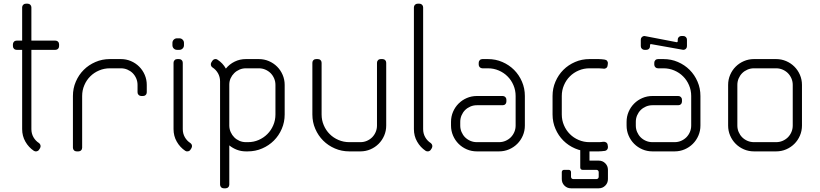

<svg xmlns="http://www.w3.org/2000/svg" viewBox="-20 -820 4439 1040"><path d="M50 -580V-570C50 -564.3 51.9 -559.6 55.8 -555.8C59.6 -551.9 64.3 -550 70 -550H100V-120.5C100 -95.8 105.8 -73.2 117.5 -52.8C129.2 -32.2 144.5 -15.7 163.5 -3C168.2 0 173.2 0.9 178.8 -0.2C184.2 -1.4 188.5 -4.3 191.5 -9L197 -17.5C199.7 -22.2 200.5 -27.1 199.5 -32.2C198.5 -37.4 195.8 -41.7 191.5 -45C178.8 -53 168.8 -63.6 161.2 -76.8C153.8 -89.9 150 -104.5 150 -120.5V-550H280C285.7 -550 290.4 -551.9 294.2 -555.8C298.1 -559.6 300 -564.3 300 -570V-580C300 -585.7 298.1 -590.4 294.2 -594.2C290.4 -598.1 285.7 -600 280 -600H150V-780C150 -785.7 148.1 -790.4 144.2 -794.2C140.4 -798.1 135.7 -800 130 -800H120C114.3 -800 109.6 -798.1 105.8 -794.2C101.9 -790.4 100 -785.7 100 -780V-600H70C64.3 -600 59.6 -598.1 55.8 -594.2C51.9 -590.4 50 -585.7 50 -580Z M425 -20V-300C425 -320.7 428.9 -340.2 436.8 -358.5C444.6 -376.8 455.2 -392.8 468.8 -406.2C482.2 -419.8 498.2 -430.4 516.5 -438.2C534.8 -446.1 554.3 -450 575 -450H635C647.3 -450 659 -447.7 670 -443C681 -438.3 690.6 -431.9 698.8 -423.8C706.9 -415.6 713.3 -406 718 -395C722.7 -384 725 -372.3 725 -360V-320C725 -314.3 726.9 -309.6 730.8 -305.8C734.6 -301.9 739.3 -300 745 -300H755C760.7 -300 765.4 -301.9 769.2 -305.8C773.1 -309.6 775 -314.3 775 -320V-360C775 -379.3 771.3 -397.5 764 -414.5C756.7 -431.5 746.7 -446.3 734 -459C721.3 -471.7 706.5 -481.7 689.5 -489C672.5 -496.3 654.3 -500 635 -500H575C547.3 -500 521.3 -494.8 497 -484.2C472.7 -473.8 451.5 -459.5 433.5 -441.5C415.5 -423.5 401.2 -402.3 390.8 -378C380.2 -353.7 375 -327.7 375 -300V-20C375 -14.3 376.9 -9.6 380.8 -5.8C384.6 -1.9 389.3 0 395 0H405C410.7 0 415.4 -1.9 419.2 -5.8C423.1 -9.6 425 -14.3 425 -20Z M920 -480V-120.5C920 -95.8 925.8 -73.2 937.5 -52.8C949.2 -32.2 964.5 -15.7 983.5 -3C988.2 0 993.2 0.9 998.8 -0.2C1004.2 -1.4 1008.5 -4.3 1011.5 -9L1017 -17.5C1019.7 -22.2 1020.6 -27.1 1019.8 -32.2C1018.9 -37.4 1016.2 -41.7 1011.5 -45C998.8 -53 988.8 -63.6 981.2 -76.8C973.8 -89.9 970 -104.5 970 -120.5V-480C970 -485.7 968.1 -490.4 964.2 -494.2C960.4 -498.1 955.7 -500 950 -500H940C934.3 -500 929.6 -498.1 925.8 -494.2C921.9 -490.4 920 -485.7 920 -480ZM914 -587.5V-575C914 -568 916.4 -562.1 921.2 -557.2C926.1 -552.4 932 -550 939 -550H951.5C958.5 -550 964.4 -552.4 969.2 -557.2C974.1 -562.1 976.5 -568 976.5 -575V-587.5C976.5 -594.5 974.1 -600.4 969.2 -605.2C964.4 -610.1 958.5 -612.5 951.5 -612.5H939C932 -612.5 926.1 -610.1 921.2 -605.2C916.4 -600.4 914 -594.5 914 -587.5Z M1222 -361.5C1222 -373.8 1224.4 -385.3 1229.2 -396C1234.1 -406.7 1240.6 -416 1248.8 -424C1256.9 -432 1266.4 -438.3 1277.2 -443C1288.1 -447.7 1299.7 -450 1312 -450H1382C1394.3 -450 1406 -447.7 1417 -443C1428 -438.3 1437.6 -431.9 1445.8 -423.8C1453.9 -415.6 1460.3 -406 1465 -395C1469.7 -384 1472 -372.3 1472 -360V-200C1472 -179.3 1468.1 -159.8 1460.2 -141.5C1452.4 -123.2 1441.8 -107.2 1428.2 -93.8C1414.8 -80.2 1399 -69.6 1381 -61.8C1363 -53.9 1343.7 -50 1323 -50H1312C1299.7 -50 1288.1 -52.3 1277.2 -57C1266.4 -61.7 1257 -68 1249 -76C1241 -84 1234.6 -93.3 1229.8 -104C1224.9 -114.7 1222.3 -126.2 1222 -138.5ZM1172 180C1172 185.7 1173.9 190.4 1177.8 194.2C1181.6 198.1 1186.3 200 1192 200H1202C1207.7 200 1212.4 198.1 1216.2 194.2C1220.1 190.4 1222 185.7 1222 180V-32.5C1234.3 -22.5 1248.1 -14.6 1263.2 -8.8C1278.4 -2.9 1294.7 0 1312 0H1322C1349.7 0 1375.7 -5.2 1400 -15.8C1424.3 -26.2 1445.5 -40.5 1463.5 -58.5C1481.5 -76.5 1495.8 -97.7 1506.2 -122C1516.8 -146.3 1522 -172.3 1522 -200V-360C1522 -379.3 1518.3 -397.5 1511 -414.5C1503.7 -431.5 1493.7 -446.3 1481 -459C1468.3 -471.7 1453.5 -481.7 1436.5 -489C1419.5 -496.3 1401.3 -500 1382 -500H1312C1290 -500 1269.7 -495.4 1251 -486.2C1232.3 -477.1 1216.5 -464.5 1203.5 -448.5C1192.5 -468.2 1177.5 -484.2 1158.5 -496.5C1153.8 -499.8 1148.8 -500.9 1143.2 -499.8C1137.8 -498.6 1133.5 -495.7 1130.5 -491L1125 -482.5C1122.3 -477.8 1121.4 -472.9 1122.2 -467.8C1123.1 -462.6 1125.8 -458.3 1130.5 -455C1143.2 -447 1153.2 -436.4 1160.8 -423.2C1168.2 -410.1 1172 -395.5 1172 -379.5Z M1932 -50H1872C1851.3 -50 1831.8 -53.9 1813.5 -61.8C1795.2 -69.6 1779.2 -80.2 1765.8 -93.8C1752.2 -107.2 1741.6 -123.2 1733.8 -141.5C1725.9 -159.8 1722 -179.3 1722 -200V-480C1722 -485.7 1720.1 -490.4 1716.2 -494.2C1712.4 -498.1 1707.7 -500 1702 -500H1692C1686.3 -500 1681.6 -498.1 1677.8 -494.2C1673.9 -490.4 1672 -485.7 1672 -480V-200C1672 -172.3 1677.2 -146.3 1687.8 -122C1698.2 -97.7 1712.5 -76.5 1730.5 -58.5C1748.5 -40.5 1769.7 -26.2 1794 -15.8C1818.3 -5.2 1844.3 0 1872 0H1932C1951.3 0 1969.5 -3.7 1986.5 -11C2003.5 -18.3 2018.3 -28.3 2031 -41C2043.7 -53.7 2053.7 -68.5 2061 -85.5C2068.3 -102.5 2072 -120.7 2072 -140V-480C2072 -485.7 2070.1 -490.4 2066.2 -494.2C2062.4 -498.1 2057.7 -500 2052 -500H2042C2036.3 -500 2031.6 -498.1 2027.8 -494.2C2023.9 -490.4 2022 -485.7 2022 -480V-140C2022 -127.7 2019.7 -116 2015 -105C2010.3 -94 2003.9 -84.4 1995.8 -76.2C1987.6 -68.1 1978 -61.7 1967 -57C1956 -52.3 1944.3 -50 1932 -50Z M2222 -780V-120.5C2222 -95.8 2227.8 -73.2 2239.5 -52.8C2251.2 -32.2 2266.5 -15.7 2285.5 -3C2290.2 0 2295.2 0.9 2300.8 -0.2C2306.2 -1.4 2310.5 -4.3 2313.5 -9L2319 -17.5C2321.7 -22.2 2322.5 -27.1 2321.5 -32.2C2320.5 -37.4 2317.8 -41.7 2313.5 -45C2300.8 -53 2290.8 -63.6 2283.2 -76.8C2275.8 -89.9 2272 -104.5 2272 -120.5V-780C2272 -785.7 2270.1 -790.4 2266.2 -794.2C2262.4 -798.1 2257.7 -800 2252 -800H2242C2236.3 -800 2231.6 -798.1 2227.8 -794.2C2223.9 -790.4 2222 -785.7 2222 -780Z M2563 0H2683C2702.3 0 2720.5 -3.7 2737.5 -11C2754.5 -18.3 2769.3 -28.3 2782 -41C2794.7 -53.7 2804.7 -68.5 2812 -85.5C2819.3 -102.5 2823 -120.7 2823 -140V-300C2823 -327.7 2817.8 -353.7 2807.2 -378C2796.8 -402.3 2782.5 -423.5 2764.5 -441.5C2746.5 -459.5 2725.3 -473.8 2701 -484.2C2676.7 -494.8 2650.7 -500 2623 -500H2593C2587.3 -500 2582.6 -498.1 2578.8 -494.2C2574.9 -490.4 2573 -485.7 2573 -480V-470C2573 -464.3 2574.9 -459.6 2578.8 -455.8C2582.6 -451.9 2587.3 -450 2593 -450H2623C2643.7 -450 2663.2 -446.1 2681.5 -438.2C2699.8 -430.4 2715.8 -419.8 2729.2 -406.2C2742.8 -392.8 2753.4 -376.8 2761.2 -358.5C2769.1 -340.2 2773 -320.7 2773 -300V-140C2773 -127.7 2770.7 -116 2766 -105C2761.3 -94 2754.9 -84.4 2746.8 -76.2C2738.6 -68.1 2729 -61.7 2718 -57C2707 -52.3 2695.3 -50 2683 -50H2563C2550.7 -50 2539 -52.3 2528 -57C2517 -61.7 2507.4 -68.1 2499.2 -76.2C2491.1 -84.4 2484.7 -94 2480 -105C2475.3 -116 2473 -127.7 2473 -140V-160C2473 -172.3 2475.3 -184 2480 -195C2484.7 -206 2491.1 -215.6 2499.2 -223.8C2507.4 -231.9 2517 -238.3 2528 -243C2539 -247.7 2550.7 -250 2563 -250H2703C2708.7 -250 2713.4 -251.9 2717.2 -255.8C2721.1 -259.6 2723 -264.3 2723 -270V-280C2723 -285.7 2721.1 -290.4 2717.2 -294.2C2713.4 -298.1 2708.7 -300 2703 -300H2563C2543.7 -300 2525.5 -296.3 2508.5 -289C2491.5 -281.7 2476.7 -271.7 2464 -259C2451.3 -246.3 2441.3 -231.5 2434 -214.5C2426.7 -197.5 2423 -179.3 2423 -160V-140C2423 -120.7 2426.7 -102.5 2434 -85.5C2441.3 -68.5 2451.3 -53.7 2464 -41C2476.7 -28.3 2491.5 -18.3 2508.5 -11C2525.5 -3.7 2543.7 0 2563 0Z M3253.5 -2.5H3256C3261.3 -3.2 3265.7 -5.8 3269 -10.2C3272.3 -14.8 3273.7 -19.7 3273 -25L3271.5 -35C3270.8 -40.7 3268.2 -45.1 3263.8 -48.2C3259.2 -51.4 3254.3 -52.7 3249 -52H3246.5C3242.8 -51.3 3239 -50.8 3235 -50.5C3231 -50.2 3227 -50 3223 -50H3173C3152.3 -50 3132.8 -53.9 3114.5 -61.8C3096.2 -69.6 3080.2 -80.2 3066.8 -93.8C3053.2 -107.2 3042.6 -123.2 3034.8 -141.5C3026.9 -159.8 3023 -179.3 3023 -200V-300C3023 -320.7 3026.9 -340.2 3034.8 -358.5C3042.6 -376.8 3053.2 -392.8 3066.8 -406.2C3080.2 -419.8 3096.2 -430.4 3114.5 -438.2C3132.8 -446.1 3152.3 -450 3173 -450H3223C3230.7 -450 3238.3 -449.5 3246 -448.5L3248.5 -448C3253.8 -447 3258.8 -448.1 3263.2 -451.2C3267.8 -454.4 3270.3 -458.8 3271 -464.5L3272.5 -474.5C3273.5 -479.8 3272.4 -484.8 3269.2 -489.2C3266.1 -493.8 3261.7 -496.3 3256 -497L3253.5 -497.5C3248.5 -498.2 3243.5 -498.8 3238.5 -499.2C3233.5 -499.8 3228.3 -500 3223 -500H3173C3145.3 -500 3119.3 -494.8 3095 -484.2C3070.7 -473.8 3049.5 -459.5 3031.5 -441.5C3013.5 -423.5 2999.2 -402.3 2988.8 -378C2978.2 -353.7 2973 -327.7 2973 -300V-200C2973 -172.3 2978.2 -146.3 2988.8 -122C2999.2 -97.7 3013.5 -76.5 3031.5 -58.5C3049.5 -40.5 3070.7 -26.2 3095 -15.8C3119.3 -5.2 3145.3 0 3173 0H3223C3228.3 0 3233.5 -0.2 3238.5 -0.8C3243.5 -1.2 3248.5 -1.8 3253.5 -2.5ZM3023 112.5V150C3023 164 3027.8 175.8 3037.5 185.5C3047.2 195.2 3059 200 3073 200H3223C3237 200 3248.8 195.2 3258.5 185.5C3268.2 175.8 3273 164 3273 150V100C3273 86 3268.2 74.2 3258.5 64.5C3248.8 54.8 3237 50 3223 50H3173V-26H3123V87.5C3123 91.2 3124.2 94.2 3126.5 96.5C3128.8 98.8 3131.8 100 3135.5 100H3210.5C3214.2 100 3217.2 101.2 3219.5 103.5C3221.8 105.8 3223 108.8 3223 112.5V137.5C3223 141.2 3221.8 144.2 3219.5 146.5C3217.2 148.8 3214.2 150 3210.5 150H3085.5C3081.8 150 3078.8 148.8 3076.5 146.5C3074.2 144.2 3073 141.2 3073 137.5V112.5C3073 108.8 3071.8 105.8 3069.5 103.5C3067.2 101.2 3064.2 100 3060.5 100H3035.5C3031.8 100 3028.8 101.2 3026.5 103.5C3024.2 105.8 3023 108.8 3023 112.5Z M3514 0H3634C3653.3 0 3671.5 -3.7 3688.5 -11C3705.5 -18.3 3720.3 -28.3 3733 -41C3745.7 -53.7 3755.7 -68.5 3763 -85.5C3770.3 -102.5 3774 -120.7 3774 -140V-300C3774 -327.7 3768.8 -353.7 3758.2 -378C3747.8 -402.3 3733.5 -423.5 3715.5 -441.5C3697.5 -459.5 3676.3 -473.8 3652 -484.2C3627.7 -494.8 3601.7 -500 3574 -500H3544C3538.3 -500 3533.6 -498.1 3529.8 -494.2C3525.9 -490.4 3524 -485.7 3524 -480V-470C3524 -464.3 3525.9 -459.6 3529.8 -455.8C3533.6 -451.9 3538.3 -450 3544 -450H3574C3594.7 -450 3614.2 -446.1 3632.5 -438.2C3650.8 -430.4 3666.8 -419.8 3680.2 -406.2C3693.8 -392.8 3704.4 -376.8 3712.2 -358.5C3720.1 -340.2 3724 -320.7 3724 -300V-140C3724 -127.7 3721.7 -116 3717 -105C3712.3 -94 3705.9 -84.4 3697.8 -76.2C3689.6 -68.1 3680 -61.7 3669 -57C3658 -52.3 3646.3 -50 3634 -50H3514C3501.7 -50 3490 -52.3 3479 -57C3468 -61.7 3458.4 -68.1 3450.2 -76.2C3442.1 -84.4 3435.7 -94 3431 -105C3426.3 -116 3424 -127.7 3424 -140V-160C3424 -172.3 3426.3 -184 3431 -195C3435.7 -206 3442.1 -215.6 3450.2 -223.8C3458.4 -231.9 3468 -238.3 3479 -243C3490 -247.7 3501.7 -250 3514 -250H3654C3659.7 -250 3664.4 -251.9 3668.2 -255.8C3672.1 -259.6 3674 -264.3 3674 -270V-280C3674 -285.7 3672.1 -290.4 3668.2 -294.2C3664.4 -298.1 3659.7 -300 3654 -300H3514C3494.7 -300 3476.5 -296.3 3459.5 -289C3442.5 -281.7 3427.7 -271.7 3415 -259C3402.3 -246.3 3392.3 -231.5 3385 -214.5C3377.7 -197.5 3374 -179.3 3374 -160V-140C3374 -120.7 3377.7 -102.5 3385 -85.5C3392.3 -68.5 3402.3 -53.7 3415 -41C3427.7 -28.3 3442.5 -18.3 3459.5 -11C3476.5 -3.7 3494.7 0 3514 0ZM3501 -576C3501 -577.7 3501.6 -579 3502.8 -580C3503.9 -581 3505.3 -581.3 3507 -581L3681 -550C3686.7 -550 3691.4 -551.9 3695.2 -555.8C3699.1 -559.6 3701 -564.3 3701 -570V-605C3701 -610.7 3699.1 -615.4 3695.2 -619.2C3691.4 -623.1 3686.7 -625 3681 -625H3671C3665.3 -625 3660.6 -623.1 3656.8 -619.2C3652.9 -615.4 3651 -610.7 3651 -605V-596.5C3651 -594.8 3650.4 -593.5 3649.2 -592.5C3648.1 -591.5 3646.7 -591.2 3645 -591.5L3471 -625C3465.3 -625 3460.6 -623.1 3456.8 -619.2C3452.9 -615.4 3451 -610.7 3451 -605V-570C3451 -564.3 3452.9 -559.6 3456.8 -555.8C3460.6 -551.9 3465.3 -550 3471 -550H3481C3486.7 -550 3491.4 -551.9 3495.2 -555.8C3499.1 -559.6 3501 -564.3 3501 -570Z M4064 -450H4184C4196.3 -450 4208 -447.7 4219 -443C4230 -438.3 4239.6 -431.9 4247.8 -423.8C4255.9 -415.6 4262.3 -406 4267 -395C4271.7 -384 4274 -372.3 4274 -360V-140C4274 -127.7 4271.7 -116 4267 -105C4262.3 -94 4255.9 -84.4 4247.8 -76.2C4239.6 -68.1 4230 -61.7 4219 -57C4208 -52.3 4196.3 -50 4184 -50H4064C4051.7 -50 4040 -52.3 4029 -57C4018 -61.7 4008.4 -68.1 4000.2 -76.2C3992.1 -84.4 3985.7 -94 3981 -105C3976.3 -116 3974 -127.7 3974 -140V-360C3974 -372.3 3976.3 -384 3981 -395C3985.7 -406 3992.1 -415.6 4000.2 -423.8C4008.4 -431.9 4018 -438.3 4029 -443C4040 -447.7 4051.7 -450 4064 -450ZM3924 -360V-140C3924 -120.7 3927.7 -102.5 3935 -85.5C3942.3 -68.5 3952.3 -53.7 3965 -41C3977.7 -28.3 3992.5 -18.3 4009.5 -11C4026.5 -3.7 4044.7 0 4064 0H4184C4203.3 0 4221.5 -3.7 4238.5 -11C4255.5 -18.3 4270.3 -28.3 4283 -41C4295.7 -53.7 4305.7 -68.5 4313 -85.5C4320.3 -102.5 4324 -120.7 4324 -140V-360C4324 -379.3 4320.3 -397.5 4313 -414.5C4305.7 -431.5 4295.7 -446.3 4283 -459C4270.3 -471.7 4255.5 -481.7 4238.5 -489C4221.5 -496.3 4203.3 -500 4184 -500H4064C4044.7 -500 4026.5 -496.3 4009.5 -489C3992.5 -481.7 3977.7 -471.7 3965 -459C3952.3 -446.3 3942.3 -431.5 3935 -414.5C3927.7 -397.5 3924 -379.3 3924 -360Z"/></svg>

Font: lerotica
Style: Regular
Weight: 400
Designer: defharo
Foundry: deFharo
Version: Version 1.001 2011